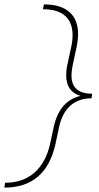

<svg xmlns="http://www.w3.org/2000/svg" viewBox="-60 -731 450 873"><path d="M265 -388Q265 -305 359 -305L356 -284Q298 -284 260.5 -251Q223 -218 209 -155L192 -75Q170 23 112 72.5Q54 122 -40 122L-37 100Q44 100 96.5 54Q149 8 168 -78L185 -157Q212 -273 306 -295Q241 -314 241 -389Q241 -414 246 -435L263 -514Q270 -543 270 -571Q270 -629 236 -659Q202 -689 135 -689L140 -711Q216 -711 255.5 -676.5Q295 -642 295 -576Q295 -549 287 -511L270 -432Q265 -405 265 -388Z"/></svg>

Font: Ysabeau Infant Extralight
Style: Italic
Weight: 200
Italic angle: -12°
Designer: Christian Thalmann (Catharsis Fonts)
Version: Version 0.003